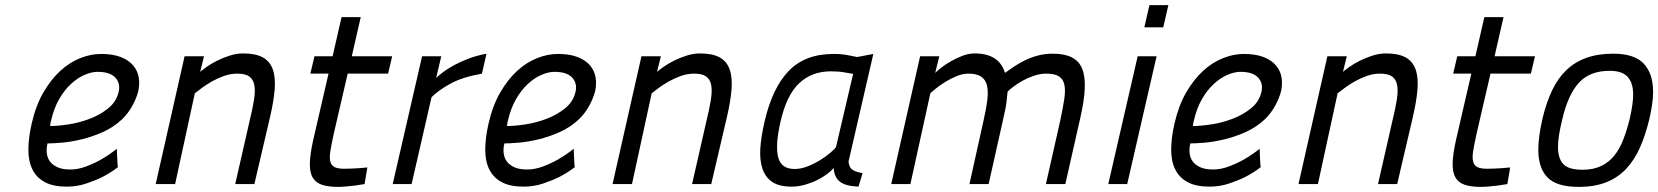

<svg xmlns="http://www.w3.org/2000/svg" viewBox="-20 -720 6486 751"><path d="M255 -57Q286 -57 318.5 -69.5Q351 -82 377 -97Q408 -115 437 -138Q438 -120 438.5 -102.5Q439 -85 441 -66Q414 -45 381 -28Q353 -14 317 -2Q281 10 241 10Q188 10 155.5 -7.5Q123 -25 107 -57Q91 -89 91 -134.5Q91 -180 104 -237Q120 -307 149.5 -358Q179 -409 215.5 -442.5Q252 -476 293.5 -492.5Q335 -509 375 -509Q421 -509 452 -497Q483 -485 500.5 -464.5Q518 -444 522.5 -418Q527 -392 521 -364Q514 -336 497.5 -306Q481 -276 457 -253Q424 -222 382.5 -203.5Q341 -185 299.5 -175Q258 -165 222.5 -162Q187 -159 166 -159Q161 -140 163 -121.5Q165 -103 175 -89Q185 -75 204.5 -66Q224 -57 255 -57ZM176 -227Q206 -227 248.5 -233.5Q291 -240 331.5 -255.5Q372 -271 403.5 -296.5Q435 -322 444 -360Q452 -394 431 -416.5Q410 -439 362 -439Q338 -439 310.5 -427Q283 -415 257.5 -391.5Q232 -368 211.5 -332.5Q191 -297 180 -249Q178 -244 177.5 -238Q177 -232 176 -227Z M589 0 702 -500H778L763 -439Q771 -446 788.5 -458.5Q806 -471 829 -482.5Q852 -494 878.5 -502.5Q905 -511 931 -511Q979 -511 1007 -496Q1035 -481 1046.5 -450Q1058 -419 1054.5 -372Q1051 -325 1036 -261L975 0H900L957 -250Q968 -295 973.5 -329.5Q979 -364 975 -386.5Q971 -409 955.5 -420.5Q940 -432 908 -432Q882 -432 856.5 -423Q831 -414 809 -401.5Q787 -389 769.5 -376Q752 -363 742 -355L665 0Z M1340 -432 1286 -199Q1277 -158 1272.5 -131Q1268 -104 1272 -88.5Q1276 -73 1288.5 -66.5Q1301 -60 1326 -60Q1337 -60 1352.5 -60.5Q1368 -61 1382 -62Q1399 -63 1417 -65L1406 0Q1386 3 1367 6Q1350 8 1332.5 9.5Q1315 11 1302 11Q1263 11 1238.5 2.5Q1214 -6 1202.5 -26.5Q1191 -47 1192 -82.5Q1193 -118 1205 -172L1265 -432H1194L1210 -500H1281L1316 -653H1391L1356 -500H1514L1498 -432Z M1631 -500H1706L1686 -415Q1696 -425 1714 -438.5Q1732 -452 1757 -465.5Q1782 -479 1813.5 -491Q1845 -503 1883 -510L1865 -432Q1787 -418 1740.5 -392Q1694 -366 1668 -340L1590 0H1516Z M2042 -57Q2073 -57 2105.5 -69.5Q2138 -82 2164 -97Q2195 -115 2224 -138Q2225 -120 2225.5 -102.5Q2226 -85 2228 -66Q2201 -45 2168 -28Q2140 -14 2104 -2Q2068 10 2028 10Q1975 10 1942.5 -7.5Q1910 -25 1894 -57Q1878 -89 1878 -134.5Q1878 -180 1891 -237Q1907 -307 1936.5 -358Q1966 -409 2002.5 -442.5Q2039 -476 2080.5 -492.5Q2122 -509 2162 -509Q2208 -509 2239 -497Q2270 -485 2287.5 -464.5Q2305 -444 2309.5 -418Q2314 -392 2308 -364Q2301 -336 2284.5 -306Q2268 -276 2244 -253Q2211 -222 2169.5 -203.5Q2128 -185 2086.5 -175Q2045 -165 2009.5 -162Q1974 -159 1953 -159Q1948 -140 1950 -121.5Q1952 -103 1962 -89Q1972 -75 1991.5 -66Q2011 -57 2042 -57ZM1963 -227Q1993 -227 2035.5 -233.5Q2078 -240 2118.5 -255.5Q2159 -271 2190.5 -296.5Q2222 -322 2231 -360Q2239 -394 2218 -416.5Q2197 -439 2149 -439Q2125 -439 2097.5 -427Q2070 -415 2044.5 -391.5Q2019 -368 1998.5 -332.5Q1978 -297 1967 -249Q1965 -244 1964.5 -238Q1964 -232 1963 -227Z M2376 0 2489 -500H2565L2550 -439Q2558 -446 2575.5 -458.5Q2593 -471 2616 -482.5Q2639 -494 2665.5 -502.5Q2692 -511 2718 -511Q2766 -511 2794 -496Q2822 -481 2833.5 -450Q2845 -419 2841.5 -372Q2838 -325 2823 -261L2762 0H2687L2744 -250Q2755 -295 2760.5 -329.5Q2766 -364 2762 -386.5Q2758 -409 2742.5 -420.5Q2727 -432 2695 -432Q2669 -432 2643.5 -423Q2618 -414 2596 -401.5Q2574 -389 2556.5 -376Q2539 -363 2529 -355L2452 0Z M3299 -88Q3301 -64 3316 -55Q3331 -46 3354 -43L3338 10Q3287 8 3265 -9.5Q3243 -27 3241 -63Q3232 -52 3215.5 -39.5Q3199 -27 3177 -16Q3155 -5 3129 2.5Q3103 10 3076 10Q3028 10 3001 -8Q2974 -26 2962.5 -59.5Q2951 -93 2954 -140Q2957 -187 2971 -246Q3001 -376 3065 -442.5Q3129 -509 3240 -509Q3274 -509 3297 -504Q3320 -499 3333 -497L3396 -509ZM3088 -59Q3113 -59 3139.5 -69.5Q3166 -80 3188.5 -94Q3211 -108 3228 -122.5Q3245 -137 3250 -145L3317 -431Q3304 -433 3282 -437Q3260 -441 3230 -441Q3155 -441 3105.5 -394Q3056 -347 3033 -244Q3012 -153 3023.5 -106Q3035 -59 3088 -59Z M3466 0 3579 -500H3654L3638 -435Q3646 -443 3662.5 -456Q3679 -469 3700.5 -481Q3722 -493 3745.5 -502Q3769 -511 3792 -511Q3888 -511 3911 -435Q3926 -446 3945.5 -459Q3965 -472 3988 -483.5Q4011 -495 4038.5 -502.5Q4066 -510 4098 -510Q4144 -510 4172.5 -495.5Q4201 -481 4213 -451Q4225 -421 4223 -374Q4221 -327 4206 -261L4147 0H4071L4127 -248Q4137 -295 4142.5 -330Q4148 -365 4143.5 -387.5Q4139 -410 4122.5 -421Q4106 -432 4072 -432Q4048 -432 4023.5 -423.5Q3999 -415 3978.5 -403.5Q3958 -392 3942.5 -380Q3927 -368 3921 -361Q3920 -348 3917 -322Q3914 -296 3903 -250L3847 0H3772L3827 -248Q3838 -296 3842 -330.5Q3846 -365 3840 -387.5Q3834 -410 3816.5 -421Q3799 -432 3768 -432Q3746 -432 3722.5 -422.5Q3699 -413 3678 -400Q3657 -387 3641 -374Q3625 -361 3619 -355L3541 0Z M4430 -500H4504L4389 0H4315ZM4476 -700H4550L4530 -613H4456Z M4725 -57Q4756 -57 4788.5 -69.5Q4821 -82 4847 -97Q4878 -115 4907 -138Q4908 -120 4908.5 -102.5Q4909 -85 4911 -66Q4884 -45 4851 -28Q4823 -14 4787 -2Q4751 10 4711 10Q4658 10 4625.5 -7.5Q4593 -25 4577 -57Q4561 -89 4561 -134.5Q4561 -180 4574 -237Q4590 -307 4619.5 -358Q4649 -409 4685.5 -442.5Q4722 -476 4763.5 -492.5Q4805 -509 4845 -509Q4891 -509 4922 -497Q4953 -485 4970.5 -464.5Q4988 -444 4992.5 -418Q4997 -392 4991 -364Q4984 -336 4967.5 -306Q4951 -276 4927 -253Q4894 -222 4852.5 -203.5Q4811 -185 4769.5 -175Q4728 -165 4692.5 -162Q4657 -159 4636 -159Q4631 -140 4633 -121.5Q4635 -103 4645 -89Q4655 -75 4674.5 -66Q4694 -57 4725 -57ZM4646 -227Q4676 -227 4718.5 -233.5Q4761 -240 4801.5 -255.5Q4842 -271 4873.5 -296.5Q4905 -322 4914 -360Q4922 -394 4901 -416.5Q4880 -439 4832 -439Q4808 -439 4780.5 -427Q4753 -415 4727.5 -391.5Q4702 -368 4681.5 -332.5Q4661 -297 4650 -249Q4648 -244 4647.5 -238Q4647 -232 4646 -227Z M5059 0 5172 -500H5248L5233 -439Q5241 -446 5258.5 -458.5Q5276 -471 5299 -482.5Q5322 -494 5348.5 -502.5Q5375 -511 5401 -511Q5449 -511 5477 -496Q5505 -481 5516.5 -450Q5528 -419 5524.5 -372Q5521 -325 5506 -261L5445 0H5370L5427 -250Q5438 -295 5443.5 -329.5Q5449 -364 5445 -386.5Q5441 -409 5425.5 -420.5Q5410 -432 5378 -432Q5352 -432 5326.5 -423Q5301 -414 5279 -401.5Q5257 -389 5239.5 -376Q5222 -363 5212 -355L5135 0Z M5810 -432 5756 -199Q5747 -158 5742.5 -131Q5738 -104 5742 -88.5Q5746 -73 5758.5 -66.5Q5771 -60 5796 -60Q5807 -60 5822.5 -60.5Q5838 -61 5852 -62Q5869 -63 5887 -65L5876 0Q5856 3 5837 6Q5820 8 5802.5 9.5Q5785 11 5772 11Q5733 11 5708.5 2.5Q5684 -6 5672.5 -26.5Q5661 -47 5662 -82.5Q5663 -118 5675 -172L5735 -432H5664L5680 -500H5751L5786 -653H5861L5826 -500H5984L5968 -432Z M6290 -510Q6373 -510 6409.5 -471Q6446 -432 6446 -361Q6446 -337 6442 -310Q6438 -283 6431 -253Q6416 -191 6394.5 -142.5Q6373 -94 6340.5 -59.5Q6308 -25 6262.5 -7Q6217 11 6155 11Q6069 11 6033 -26Q5997 -63 5997 -134Q5997 -186 6014 -259Q6029 -320 6051 -366.5Q6073 -413 6106 -445Q6139 -477 6184.5 -493.5Q6230 -510 6290 -510ZM6170 -56Q6212 -56 6242.5 -70.5Q6273 -85 6294 -111Q6315 -137 6329.5 -174.5Q6344 -212 6355 -257Q6361 -284 6364.5 -307Q6368 -330 6368 -350Q6368 -396 6346.5 -419.5Q6325 -443 6276 -443Q6198 -443 6155.5 -396Q6113 -349 6091 -254Q6083 -222 6078.5 -194.5Q6074 -167 6074 -145Q6074 -100 6095 -78Q6116 -56 6170 -56Z"/></svg>

Font: Panefresco 400wt
Style: Italic
Weight: 400
Foundry: Campivisivi & Chank Co
Version: Version 1.001